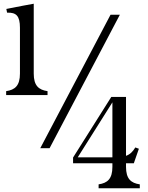

<svg xmlns="http://www.w3.org/2000/svg" viewBox="-20 -795 792 1030"><path d="M13 -285H235V-306C187 -313 161 -336 161 -400V-775L101 -764L14 -747L18 -727C67 -729 87 -710 87 -646V-400C87 -336 61 -313 13 -306ZM196 0H246L623 -716H573ZM372 81H583V100C583 164 557 187 509 194V215H730V194C682 187 656 164 656 100V81H698L701 72L725 3L706 -4C692 19 678 33 656 41V-275H577L372 50ZM397 49 583 -246V49Z"/></svg>

Font: RL Madena
Style: Regular
Weight: 400
Designer: I Kadek Wantara Putra
Foundry: Roughlines ID
Version: Version 1.000;Glyphs 3.1.2 (3151)